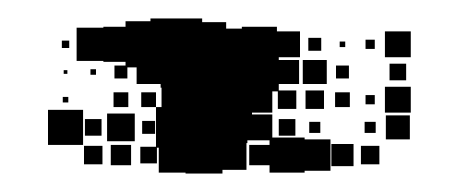

<svg xmlns="http://www.w3.org/2000/svg" viewBox="-20 -764 513 208"><path d="M275 -615H310V-613H338V-579H310V-577H272V-585H250V-607H272V-612H248V-609H247V-580H221V-576H181V-577H152V-604H150V-587H132V-605H149V-648H155V-669H154V-673H128V-691H118V-679H104V-693H116V-697H92V-698H63V-734H92V-735H116V-741H143V-744H199V-740H225V-733H242V-735H280V-730H305V-702H282V-699H304V-673H282V-666H301V-646H281V-665H275V-642H253V-640H275ZM397 -702V-730H425V-702ZM314 -723H328V-709H314ZM376 -721H386V-711H376ZM47 -720H55V-712H47ZM348 -719H354V-713H348ZM308 -699H334V-673H308ZM402 -677V-695H420V-677ZM344 -693H358V-679H344ZM78 -683V-689H84V-683ZM49 -684V-688H53V-684ZM425 -642H397V-670H425ZM311 -666H331V-646H311ZM103 -648V-664H119V-648ZM133 -648V-664H149V-648ZM343 -664H359V-648H343ZM376 -661H386V-651H376ZM54 -653H48V-659H54ZM70 -607H32V-645H70ZM126 -611H96V-641H126ZM424 -613H398V-639H424ZM90 -617H72V-635H90ZM300 -635V-617H282V-635ZM134 -619V-633H148V-619ZM327 -632V-620H315V-632ZM375 -632H387V-620H375ZM363 -584H339V-608H363ZM122 -585H100V-607H122ZM91 -586H71V-606H91ZM391 -586H371V-606H391Z"/></svg>

Font: Rubik-Storm
Style: Regular
Weight: 400
Designer: NaN (generative design), Hubert & Fischer (Rubik source font outlines)
Foundry: NaN, Hubert & Fischer
Version: Version 1.000